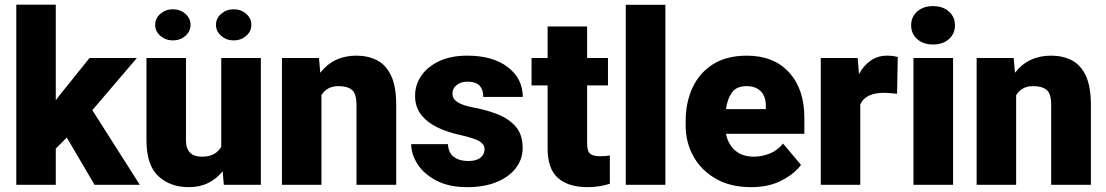

<svg xmlns="http://www.w3.org/2000/svg" viewBox="-20 -770 4610 800"><path d="M374 0 258.3 -196.8 212.4 -150.9V0H47.9V-750.5H212.4V-352.5L229 -374L353 -528.3H550.3L364.7 -311L562.5 0Z M912.6 0 907.7 -56.6Q883.3 -25.4 847.9 -7.8Q812.5 9.8 767.1 9.8Q689 9.8 639.6 -36.1Q590.3 -82 590.3 -186.5V-528.3H754.9V-185.5Q754.9 -117.2 821.3 -117.2Q852.1 -117.2 871.6 -128.2Q891.1 -139.2 901.9 -158.7V-528.3H1066.9V0ZM626.5 -666.5Q626.5 -693.8 648.4 -712.6Q670.4 -731.4 700.2 -731.4Q730.5 -731.4 752.2 -712.6Q773.9 -693.8 773.9 -666.5Q773.9 -639.2 752.2 -620.4Q730.5 -601.6 700.2 -601.6Q670.4 -601.6 648.4 -620.4Q626.5 -639.2 626.5 -666.5ZM879.9 -666.5Q879.9 -693.8 901.9 -712.6Q923.8 -731.4 953.6 -731.4Q983.9 -731.4 1005.6 -712.6Q1027.3 -693.8 1027.3 -666.5Q1027.3 -639.2 1005.6 -620.4Q983.9 -601.6 953.6 -601.6Q923.8 -601.6 901.9 -620.4Q879.9 -639.2 879.9 -666.5Z M1390.6 -411.1Q1364.7 -411.1 1347.4 -401.1Q1330.1 -391.1 1319.3 -373.5V0H1154.8V-528.3H1309.1L1314.5 -466.8Q1369.6 -538.1 1464.8 -538.1Q1514.2 -538.1 1551.5 -518.6Q1588.9 -499 1609.9 -454.1Q1630.9 -409.2 1630.9 -332.5V0H1465.3V-333Q1465.3 -380.9 1445.8 -396Q1426.3 -411.1 1390.6 -411.1Z M1999 -148.4Q1999 -168.5 1977.8 -181.4Q1956.5 -194.3 1895.5 -208Q1843.8 -219.2 1801.5 -239.7Q1759.3 -260.3 1734.4 -292.5Q1709.5 -324.7 1709.5 -371.1Q1709.5 -416 1735.1 -453.9Q1760.7 -491.7 1809.3 -514.9Q1857.9 -538.1 1927.2 -538.1Q2033.7 -538.1 2095.9 -490.2Q2158.2 -442.4 2158.2 -366.2H1993.7Q1993.7 -396.5 1978.3 -413.1Q1962.9 -429.7 1926.8 -429.7Q1901.4 -429.7 1883.3 -416Q1865.2 -402.3 1865.2 -379.4Q1865.2 -358.4 1886.2 -344.5Q1907.2 -330.6 1953.6 -321.8Q2006.8 -312 2053.2 -293.9Q2099.6 -275.9 2128.7 -242.7Q2157.7 -209.5 2157.7 -153.3Q2157.7 -106.9 2129.4 -69.8Q2101.1 -32.7 2049.3 -11.5Q1997.6 9.8 1926.8 9.8Q1851.1 9.8 1798.8 -17.3Q1746.6 -44.4 1720 -85.7Q1693.4 -127 1693.4 -169.4H1846.7Q1848.1 -132.8 1871.3 -116Q1894.5 -99.1 1931.2 -99.1Q1964.4 -99.1 1981.7 -112.8Q1999 -126.5 1999 -148.4Z M2513.2 -528.3V-414.1H2426.3V-172.4Q2426.3 -141.1 2438 -130.1Q2449.7 -119.1 2480 -119.1Q2494.1 -119.1 2503.4 -119.9Q2512.7 -120.6 2521 -122.1V-4.4Q2477.5 9.8 2428.2 9.8Q2348.6 9.8 2305.2 -28.1Q2261.7 -65.9 2261.7 -151.9V-414.1H2194.8V-528.3H2261.7V-659.7H2426.3V-528.3Z M2752.4 -750V0H2587.4V-750Z M3109.4 9.8Q3023.4 9.8 2962.4 -25.4Q2901.4 -60.5 2869.1 -118.9Q2836.9 -177.2 2836.9 -246.6V-265.1Q2836.9 -342.3 2865.2 -404.1Q2893.6 -465.8 2950.4 -502Q3007.3 -538.1 3091.8 -538.1Q3204.1 -538.1 3267.8 -468.3Q3331.5 -398.4 3331.5 -279.3V-212.4H3004.9Q3013.7 -168.5 3043.5 -142.8Q3073.2 -117.2 3120.1 -117.2Q3153.8 -117.2 3186.5 -129.9Q3219.2 -142.6 3242.7 -171.9L3317.4 -83Q3293 -48.3 3239.3 -19.3Q3185.5 9.8 3109.4 9.8ZM3090.3 -411.1Q3048.3 -411.1 3029.3 -384Q3010.3 -356.9 3004.9 -315.4H3170.9V-328.1Q3171.4 -367.2 3150.4 -389.2Q3129.4 -411.1 3090.3 -411.1Z M3720.7 -532.2 3717.8 -379.4Q3708 -380.4 3691.4 -381.8Q3674.8 -383.3 3663.6 -383.3Q3586.4 -383.3 3564.5 -335V0H3399.9V-528.3H3553.7L3559.1 -460.9Q3578.6 -497.6 3608.2 -517.8Q3637.7 -538.1 3675.3 -538.1Q3702.6 -538.1 3720.7 -532.2Z M3776.4 -664.6Q3776.4 -699.7 3801.8 -722.2Q3827.1 -744.6 3867.7 -744.6Q3908.2 -744.6 3933.6 -722.2Q3959 -699.7 3959 -664.6Q3959 -629.4 3933.6 -606.9Q3908.2 -584.5 3867.7 -584.5Q3827.1 -584.5 3801.8 -606.9Q3776.4 -629.4 3776.4 -664.6ZM3951.2 -528.3V0H3786.1V-528.3Z M4285.2 -411.1Q4259.3 -411.1 4241.9 -401.1Q4224.6 -391.1 4213.9 -373.5V0H4049.3V-528.3H4203.6L4209 -466.8Q4264.2 -538.1 4359.4 -538.1Q4408.7 -538.1 4446 -518.6Q4483.4 -499 4504.4 -454.1Q4525.4 -409.2 4525.4 -332.5V0H4359.9V-333Q4359.9 -380.9 4340.3 -396Q4320.8 -411.1 4285.2 -411.1Z"/></svg>

Font: Vazirmatn RD Black
Style: Regular
Weight: 900
Designer: Saber Rastikerdar
Foundry: Saber Rastikerdar
Version: Version 32.102